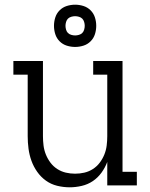

<svg xmlns="http://www.w3.org/2000/svg" viewBox="-20 -790 640 818"><path d="M277 8Q250 8 223.5 1.5Q197 -5 175.5 -20.5Q154 -36 138.5 -58Q123 -80 114 -105Q105 -130 101.5 -156.5Q98 -183 98 -210V-472H37V-530H163V-210Q163 -190 165.5 -170Q168 -150 175.5 -131.5Q183 -113 195 -97Q207 -81 224 -70Q241 -59 260.5 -54.5Q280 -50 300 -50Q320 -50 339.5 -54.5Q359 -59 376 -70Q393 -81 405 -97Q417 -113 424.5 -131.5Q432 -150 434.5 -170Q437 -190 437 -210V-472H377V-530H502V-58H563V0H437V-100Q428 -76 412.5 -54.5Q397 -33 375.5 -18.5Q354 -4 328 2Q302 8 277 8ZM300 -590Q282 -590 264.5 -595.5Q247 -601 234 -614Q221 -627 215.5 -644.5Q210 -662 210 -680Q210 -698 215.5 -715.5Q221 -733 234 -746Q247 -759 264.5 -764.5Q282 -770 300 -770Q318 -770 335.5 -764.5Q353 -759 366 -746Q379 -733 384.5 -715.5Q390 -698 390 -680Q390 -662 384.5 -644.5Q379 -627 366 -614Q353 -601 335.5 -595.5Q318 -590 300 -590ZM300 -639Q308 -639 316.5 -641.5Q325 -644 330.5 -649.5Q336 -655 338.5 -663.5Q341 -672 341 -680Q341 -688 338.5 -696.5Q336 -705 330.5 -710.5Q325 -716 316.5 -718.5Q308 -721 300 -721Q292 -721 283.5 -718.5Q275 -716 269.5 -710.5Q264 -705 261.5 -696.5Q259 -688 259 -680Q259 -672 261.5 -663.5Q264 -655 269.5 -649.5Q275 -644 283.5 -641.5Q292 -639 300 -639Z"/></svg>

Font: Iosevka Slab Light Extended
Style: Regular
Weight: 300
Width: 7
Monospace: yes
Designer: Belleve Invis
Foundry: Belleve Invis
Version: Version 11.1.0; ttfautohint (v1.8.3)